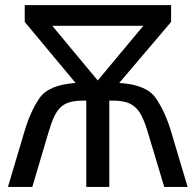

<svg xmlns="http://www.w3.org/2000/svg" viewBox="-20 -734 769 754"><path d="M363.8 -418 543 -632.8H185.1ZM651.9 -713.9V-647.9L448.2 -408.2Q555.7 -401.9 592.3 -348.1Q628.9 -294.4 651.6 -218.3Q674.3 -142.1 716.8 0H625L559.1 -219.2Q543.5 -270.5 527.3 -294.2Q511.2 -317.9 487.1 -328.4Q462.9 -338.9 422.9 -338.9H409.2V0H318.8V-338.9H306.2Q266.6 -338.9 242.9 -328.9Q219.2 -318.8 203.9 -296.1Q188.5 -273.4 171.9 -219.2L106.9 0H11.2L77.1 -221.2Q99.6 -296.9 135.3 -348.9Q170.9 -400.9 276.9 -408.2L77.1 -647.9V-713.9Z"/></svg>

Font: NotoSans
Style: Regular
Weight: 400
Designer: Monotype Design team
Foundry: Monotype Imaging Inc.
Version: Version 1.04